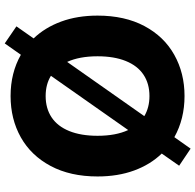

<svg xmlns="http://www.w3.org/2000/svg" viewBox="-27 -754 816 802"><g transform="rotate(-90 381.0 -353.0)"><path d="M89.8 -12.7 140.6 -85.4Q94.7 -132.8 69.8 -200.7Q44.9 -268.6 44.9 -353.5Q44.9 -467.3 88.6 -549.3Q132.3 -631.3 208.5 -674.1Q284.7 -716.8 380.9 -716.8Q477.5 -716.8 553.2 -673.8L600.6 -741.2L671.9 -692.4L621.6 -620.6Q667 -573.2 691.9 -505.6Q716.8 -438 716.8 -353.5Q716.8 -239.7 673.1 -157.7Q629.4 -75.7 553 -33Q476.6 9.8 380.9 9.8Q285.2 9.8 209 -32.7L161.1 35.2ZM523.4 -480.5 296.9 -158.2Q333 -136.7 380.9 -136.7Q432.6 -136.7 470 -161.6Q507.3 -186.5 527.1 -235.4Q546.9 -284.2 546.9 -353.5Q546.9 -429.2 523.4 -480.5ZM238.8 -225.6 465.3 -548.3Q429.7 -570.3 380.9 -570.3Q329.1 -570.3 291.7 -545.4Q254.4 -520.5 234.6 -471.7Q214.8 -422.9 214.8 -353.5Q214.8 -277.3 238.8 -225.6Z"/></g></svg>

Font: Pretendard GOV ExtraBold
Style: Regular
Weight: 800
Designer: Base glyphs from Inter by Rasmus Andersson; Hangeul glyphs from Noto Sans CJK(Source Han Sans) by Jang Soo-young and Kan
Foundry: Kil Hyung-jin
Version: Version 1.309